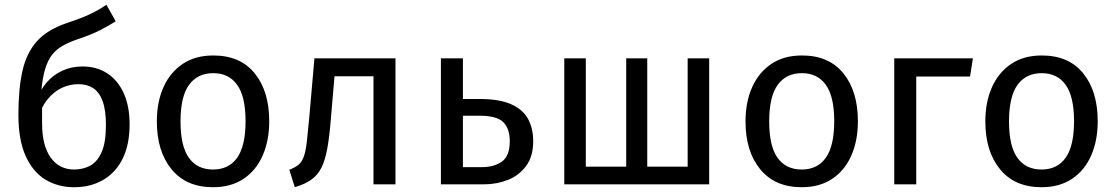

<svg xmlns="http://www.w3.org/2000/svg" viewBox="-20 -771 4668 803"><path d="M425 -751 464 -682Q436 -664 398 -644.5Q360 -625 302 -606Q268 -594 242 -579.5Q216 -565 198 -542Q180 -519 169 -483Q158 -447 153 -393H156V-256Q156 -162 192 -112Q228 -62 290 -62Q326 -62 356 -77.5Q386 -93 404.5 -133.5Q423 -174 423 -248Q423 -311 409 -348.5Q395 -386 369.5 -402.5Q344 -419 308 -419Q272 -419 238.5 -403.5Q205 -388 178 -354.5Q151 -321 135 -268L134 -355Q149 -396 176 -427Q203 -458 241 -475.5Q279 -493 325 -493Q385 -493 429 -464Q473 -435 497.5 -381Q522 -327 522 -251Q522 -166 493 -107.5Q464 -49 411.5 -18.5Q359 12 290 12Q223 12 170.5 -19.5Q118 -51 87.5 -118Q57 -185 57 -290Q57 -400 74 -475Q91 -550 134.5 -598.5Q178 -647 258 -674Q297 -687 324.5 -698Q352 -709 376 -721.5Q400 -734 425 -751Z M872 -539Q985 -539 1045.5 -464Q1106 -389 1106 -264Q1106 -183 1078.5 -120.5Q1051 -58 998.5 -23Q946 12 871 12Q759 12 697.5 -63Q636 -138 636 -263Q636 -345 664 -407Q692 -469 744.5 -504Q797 -539 872 -539ZM872 -465Q806 -465 770.5 -416Q735 -367 735 -263Q735 -160 770 -111Q805 -62 871 -62Q937 -62 972 -111.5Q1007 -161 1007 -264Q1007 -367 972 -416Q937 -465 872 -465Z M1362 -452 1295 -527H1634V0H1542V-452ZM1295 -527 1379 -452 1364 -276Q1358 -201 1349 -151Q1340 -101 1324.5 -70Q1309 -39 1282.5 -20Q1256 -1 1213 12L1190 -61Q1214 -70 1228.5 -82Q1243 -94 1251 -117Q1259 -140 1263.5 -180.5Q1268 -221 1274 -286Z M1900 -287V-357H1986Q2069 -357 2118 -335Q2167 -313 2188.5 -273.5Q2210 -234 2210 -180Q2210 -117 2180.5 -77Q2151 -37 2104 -18.5Q2057 0 2003 0H1824V-527H1916V-72H1995Q2047 -72 2079.5 -95.5Q2112 -119 2112 -180Q2112 -233 2085 -260Q2058 -287 1985 -287Z M2856 -527H2946V0H2340V-527H2430V-74H2599V-527H2687V-74H2856Z M3334 -539Q3447 -539 3507.5 -464Q3568 -389 3568 -264Q3568 -183 3540.5 -120.5Q3513 -58 3460.5 -23Q3408 12 3333 12Q3221 12 3159.5 -63Q3098 -138 3098 -263Q3098 -345 3126 -407Q3154 -469 3206.5 -504Q3259 -539 3334 -539ZM3334 -465Q3268 -465 3232.5 -416Q3197 -367 3197 -263Q3197 -160 3232 -111Q3267 -62 3333 -62Q3399 -62 3434 -111.5Q3469 -161 3469 -264Q3469 -367 3434 -416Q3399 -465 3334 -465Z M3812 -451V0H3720V-527H4049L4037 -451Z M4337 -539Q4450 -539 4510.5 -464Q4571 -389 4571 -264Q4571 -183 4543.5 -120.5Q4516 -58 4463.5 -23Q4411 12 4336 12Q4224 12 4162.5 -63Q4101 -138 4101 -263Q4101 -345 4129 -407Q4157 -469 4209.5 -504Q4262 -539 4337 -539ZM4337 -465Q4271 -465 4235.5 -416Q4200 -367 4200 -263Q4200 -160 4235 -111Q4270 -62 4336 -62Q4402 -62 4437 -111.5Q4472 -161 4472 -264Q4472 -367 4437 -416Q4402 -465 4337 -465Z"/></svg>

Font: Fira Sans Variable
Style: Regular
Weight: 400
Designer: Carrois Corporate & Edenspiekermann AG
Foundry: Carrois Corporate GbR & Edenspiekermann AG
Version: Version 4.202